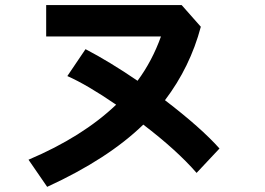

<svg xmlns="http://www.w3.org/2000/svg" viewBox="-20 -726 1040 753"><path d="M244.1 -427.7 315.4 -533.2Q409.2 -484.4 519.5 -409.2Q577.1 -487.3 611.3 -583H161.1V-706.1H692.4L767.6 -621.1Q725.6 -462.9 627 -333Q768.6 -224.6 840.8 -143.6L751 -47.9Q673.8 -136.7 542 -237.3Q403.3 -102.5 165 6.8L91.8 -99.6Q303.7 -189.5 435.5 -315.4Q321.3 -393.6 244.1 -427.7Z"/></svg>

Font: Gothic A1 ExtraBold
Style: Regular
Weight: 800
Designer: HanYang I&C Co.,Ltd.
Foundry: HanYang I&C Co.,Ltd.
Version: Version 2.50